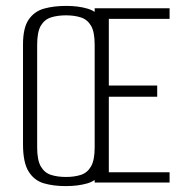

<svg xmlns="http://www.w3.org/2000/svg" viewBox="-20 -619 620 651"><path d="M203 12Q161 12 128.5 2.5Q96 -7 77 -37.5Q58 -68 58 -130V-468Q58 -525 77.5 -553Q97 -581 130 -590Q163 -599 204 -599Q246 -599 277.5 -589.5Q309 -580 327.5 -552Q346 -524 346 -468V-130Q346 -67 327.5 -37Q309 -7 277 2.5Q245 12 203 12ZM204 -19Q232 -19 254 -26Q276 -33 288.5 -54.5Q301 -76 301 -119V-467Q301 -511 288.5 -532Q276 -553 254 -560Q232 -567 204 -567Q175 -567 153 -560Q131 -553 118.5 -532Q106 -511 106 -467V-119Q106 -76 118.5 -54.5Q131 -33 153 -26Q175 -19 204 -19ZM301 0V-591H555V-555H349V-329H513V-291H349V-35H555V0Z"/></svg>

Font: Alumni Sans Thin Light
Style: Regular
Weight: 300
Version: Version 1.018